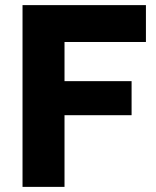

<svg xmlns="http://www.w3.org/2000/svg" viewBox="-20 -730 609 750"><path d="M68 0H232V-280H494V-413H232V-566H550V-710H68Z"/></svg>

Font: FIGSv2-sans-serif ExtraBold
Style: Regular
Weight: 800
Designer: Matt McInerney, Pablo Impallari, Rodrigo Fuenzalida,Mirko Velimirovic
Foundry: Matt McInerney, Pablo Impallari, Rodrigo Fuenzalida
Version: Version 4.021;hotconv 1.0.109;makeotfexe 2.5.65596